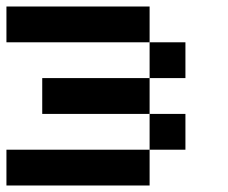

<svg xmlns="http://www.w3.org/2000/svg" viewBox="-20 -798 707 596"><path d="M444.4 -222.2H0V-333.3H444.4ZM444.4 -444.4H111.1V-555.6H444.4ZM444.4 -666.7H0V-777.8H444.4ZM555.6 -555.6H444.4V-666.7H555.6ZM555.6 -333.3H444.4V-444.4H555.6Z"/></svg>

Font: Pixeloid Sans
Style: Regular
Weight: 400
Designer: GGBotNet
Foundry: GGBotNet
Version: 0.5